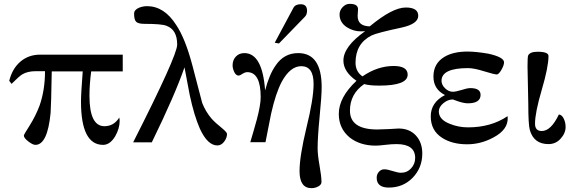

<svg xmlns="http://www.w3.org/2000/svg" viewBox="-20 -740 2998 998"><path d="M618 -456V-369H454Q445 -301 445 -242Q445 -84 523 -84Q572 -84 600 -129Q602 -119 602 -111Q602 -73 579 -32Q552 13 516 13Q401 13 401 -212Q401 -254 410 -369H249Q246 -192 243 -153Q227 13 164 13Q150 13 127 -5Q104 -23 104 -35Q104 -41 132 -84Q166 -138 186 -192Q214 -273 214 -370H166Q123 -370 95 -353Q80 -344 40 -304L28 -320Q44 -384 86.5 -420Q129 -456 189 -456Z M1160 -44Q1160 -23 1145 -3.5Q1130 16 1110 16Q1059 16 1019 -71Q989 -139 966 -247Q948 -343 939 -390Q890 -248 769 0H672Q901 -451 901 -508Q901 -586 845 -606Q821 -616 732 -616Q699 -616 688 -626.5Q677 -637 677 -669Q677 -689 703 -700Q724 -708 744 -708Q834 -708 896 -610Q943 -540 980 -400L1031 -205Q1049 -159 1080 -123Q1101 -100 1135 -73Q1160 -52 1160 -44Z M1576 -684Q1576 -662 1562 -650L1430 -514L1408 -518L1505 -699Q1515 -718 1543 -718Q1576 -718 1576 -684ZM1652 -287Q1652 -241 1641 -129Q1631 -28 1631 31Q1631 65 1641 121Q1651 177 1651 206Q1651 220 1634.5 229Q1618 238 1599 238Q1537 238 1537 149Q1537 73 1573 -77Q1610 -226 1610 -304Q1610 -396 1546 -396Q1489 -396 1445 -316Q1413 -256 1389 -148Q1369 -50 1360 -1H1281Q1286 -17 1297.5 -57Q1309 -97 1315 -119Q1335 -194 1335 -235Q1335 -365 1265 -365Q1254 -365 1240 -356Q1226 -347 1221 -347Q1206 -347 1197 -367Q1189 -385 1189 -400Q1189 -428 1206 -446Q1223 -464 1250 -464Q1344 -464 1358 -270Q1380 -354 1413 -400Q1456 -464 1530 -464Q1652 -464 1652 -287Z M2175 58Q2175 132 2125 184Q2075 235 2001 235Q1938 235 1938 184Q1938 166 1949.5 153Q1961 140 1978 140Q1993 140 2021 149Q2049 158 2064 158Q2096 158 2117 135Q2138 112 2138 81Q2138 9 2041 9Q2015 9 1982 13Q1949 17 1933 17Q1852 17 1798 -25Q1741 -72 1741 -148Q1741 -234 1833 -320Q1765 -367 1765 -425Q1765 -498 1878 -578L1859 -577Q1818 -576 1782 -599Q1745 -624 1745 -665Q1745 -686 1761 -703Q1777 -720 1798 -720Q1841 -720 1841 -692Q1841 -689 1840 -675Q1839 -661 1839 -657Q1839 -604 1902 -603Q2020 -701 2089 -701Q2154 -701 2154 -658Q2154 -616 2069 -597Q1942 -570 1912 -556Q1828 -514 1828 -414Q1828 -368 1864 -343Q1943 -397 2026 -397Q2099 -397 2099 -352Q2099 -295 1951 -295Q1900 -295 1873 -303Q1799 -252 1799 -165Q1799 -67 1941 -67Q1950 -67 2000 -69Q2039 -72 2052 -72Q2108 -72 2141.5 -36Q2175 0 2175 58Z M2618 -136 2619 -129Q2622 -66 2544 -25Q2479 10 2408 10Q2331 10 2279 -23Q2219 -61 2219 -135Q2219 -208 2293 -246Q2233 -276 2233 -342Q2233 -411 2291 -445Q2337 -472 2410 -472Q2454 -472 2518 -461Q2600 -443 2600 -416Q2600 -402 2588 -380Q2573 -353 2562 -353Q2550 -353 2498 -369Q2444 -386 2413 -386Q2275 -386 2275 -320Q2275 -299 2293.5 -281Q2312 -263 2334 -263Q2348 -263 2378 -272Q2408 -282 2425 -282Q2478 -282 2478 -247Q2478 -203 2412 -203Q2392 -203 2362 -213Q2357 -215 2348 -218L2334 -223Q2308 -223 2285 -204Q2261 -184 2261 -161Q2261 -118 2319 -96Q2363 -78 2413 -78Q2532 -78 2618 -136Z M2920 -80Q2920 -47 2893 -18Q2868 9 2831 9Q2755 9 2734 -64Q2726 -94 2726 -199Q2726 -212 2724 -298Q2722 -384 2722 -394Q2722 -442 2725 -451Q2734 -471 2774 -471Q2831 -471 2831 -449Q2831 -392 2796 -273Q2761 -154 2761 -97Q2761 -59 2796 -59Q2844 -59 2885 -145Q2901 -143 2910.5 -123Q2920 -103 2920 -80Z"/></svg>

Font: GFS Didot
Style: Regular
Weight: 400
Designer: Takis Katsoulidis and George D. Matthiopoulos
Foundry: Takis Katsoulidis and George D. Matthiopoulos
Version: Version 1.0